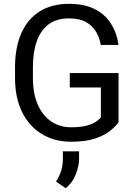

<svg xmlns="http://www.w3.org/2000/svg" viewBox="-20 -741 721 1017"><path d="M607.9 -354V-93.8Q594.7 -74.2 565.9 -50Q537.1 -25.9 486.6 -8.1Q436 9.8 356.4 9.8Q270 9.8 202.9 -30.3Q135.7 -70.3 97.7 -146Q59.6 -221.7 59.6 -328.1V-383.3Q59.6 -489.3 92.8 -564.7Q126 -640.1 189.9 -680.4Q253.9 -720.7 345.7 -720.7Q427.2 -720.7 482.2 -692.6Q537.1 -664.6 568.1 -615.2Q599.1 -565.9 607.9 -502.9H513.7Q507.3 -541.5 488.5 -573.2Q469.7 -605 435.1 -624.3Q400.4 -643.6 345.7 -643.6Q279.8 -643.6 237.5 -612.1Q195.3 -580.6 174.8 -522.5Q154.3 -464.4 154.3 -384.3V-328.1Q154.3 -246.1 179.7 -187.7Q205.1 -129.4 250.7 -98.1Q296.4 -66.9 356.9 -66.9Q407.2 -66.9 438.5 -75.4Q469.7 -84 487.3 -95.9Q504.9 -107.9 514.2 -118.7V-277.8H349.6V-354ZM398.9 60.5V99.1Q398.9 137.7 381.6 182.1Q364.3 226.6 328.1 256.3L276.9 220.7Q294.9 192.9 304 163.6Q313 134.3 313 100.1V60.5Z"/></svg>

Font: Vazirmatn
Style: Regular
Weight: 400
Designer: Saber Rastikerdar
Foundry: Saber Rastikerdar
Version: Version 33.003;September 2, 2022;FontCreator 14.0.0.2862 64-